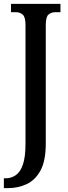

<svg xmlns="http://www.w3.org/2000/svg" viewBox="-27 -734 354 994"><path d="M-7 240V189H3Q31 189 54.5 173Q78 157 91.5 118Q105 79 105 10V-605Q105 -646 90.5 -658.5Q76 -671 54 -671H30V-714H286V-671H261Q239 -671 224.5 -659Q210 -647 210 -605V9Q210 99 182.5 149Q155 199 110.5 219.5Q66 240 14 240Z"/></svg>

Font: Noto Serif ExtraCondensed Medium
Style: Regular
Weight: 500
Width: 2
Designer: Monotype Design Team
Foundry: Monotype Imaging Inc.
Version: Version 2.015